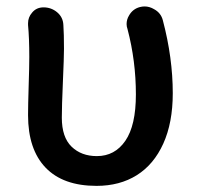

<svg xmlns="http://www.w3.org/2000/svg" viewBox="-20 -573 620 605"><path d="M284.2 12.7Q178.7 12.7 123.5 -44.9Q68.4 -102.5 68.4 -210Q68.4 -240.2 70.3 -301.8Q72.3 -363.3 72.3 -393.6Q72.3 -453.1 68.4 -494.1Q68.4 -497.1 68.4 -500Q68.4 -518.6 81.1 -533.2Q94.7 -549.8 117.2 -549.8Q141.6 -549.8 160.2 -534.2Q178.7 -518.6 179.7 -494.1Q181.6 -466.8 181.6 -418.9Q181.6 -392.6 178.2 -315.4Q174.8 -238.3 174.8 -202.1Q174.8 -140.6 205.6 -110.8Q236.3 -81.1 285.2 -81.1Q341.8 -81.1 375 -129.4Q408.2 -177.7 408.2 -275.4Q408.2 -380.9 381.8 -481.4Q378.9 -489.3 378.9 -497.1Q378.9 -511.7 386.7 -524.4Q398.4 -544.9 420.9 -550.8Q428.7 -552.7 435.5 -552.7Q451.2 -552.7 465.8 -543.9Q487.3 -532.2 493.2 -508.8Q524.4 -390.6 524.4 -279.3Q524.4 -186.5 494.6 -120.6Q464.8 -54.7 411.1 -21Q357.4 12.7 284.2 12.7Z"/></svg>

Font: Gen Jyuu Gothic Medium
Style: Regular
Weight: 500
Designer: [Source Han Sans]
Ryoko NISHIZUKA  (kana & ideographs); Paul D. Hunt (Latin, Greek & Cyrillic); Wenlong ZHANG  (bopomofo
Version: Version 1.002.20150607